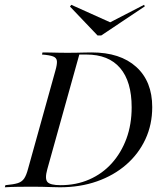

<svg xmlns="http://www.w3.org/2000/svg" viewBox="-39 -793 689 813"><path d="M-18.5 0 -16.1 -8.9Q19.4 -12.1 36.7 -17.7Q54 -23.4 63.3 -37.1Q72.6 -50.8 79.8 -78.2L195.2 -492.7Q203.2 -520.2 202 -534.3Q200.8 -548.4 185.9 -554Q171 -559.7 138.7 -562.1L141.1 -571Q157.3 -571 174.6 -570.6Q191.9 -570.2 210.5 -569.8Q229 -569.4 246.8 -569.4Q266.1 -569.4 285.5 -569.8Q304.8 -570.2 321.8 -570.6Q338.7 -571 349.2 -571Q470.2 -571 537.9 -509.7Q605.6 -448.4 605.6 -339.5Q605.6 -265.3 576.6 -203.2Q547.6 -141.1 495.2 -95.6Q442.7 -50 371.4 -25Q300 0 214.5 0Q199.2 0 179.4 -0.8Q159.7 -1.6 138.7 -2Q117.7 -2.4 96.8 -2.4Q66.1 -2.4 36.7 -2Q7.3 -1.6 -18.5 0ZM217.7 -8.9Q283.9 -8.9 339.1 -33.1Q394.4 -57.3 434.3 -101.6Q474.2 -146 496.4 -206Q518.5 -266.1 518.5 -338.7Q518.5 -447.6 469.8 -504.8Q421 -562.1 326.6 -562.1H296.8L161.3 -76.6Q150 -36.3 161.7 -22.6Q173.4 -8.9 217.7 -8.9ZM571 -772.6 574.2 -766.1 389.5 -642.7H374.2L257.3 -765.3L262.9 -772.6L438.7 -693.5L416.1 -692.7Z"/></svg>

Font: Playfair 144pt
Style: Italic
Weight: 400
Italic angle: -15.6°
Designer: Claus Eggers Sørensen
Foundry: Claus Eggers Sørensen
Version: Version 2.001;gftools[0.9.30]